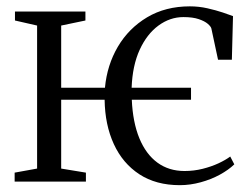

<svg xmlns="http://www.w3.org/2000/svg" viewBox="-20 -558 768 590"><path d="M532.5 11Q459.5 11 408.2 -22.5Q357 -56 329.8 -115.2Q302.5 -174.5 301.5 -251.5H168V-40L244 -27.5V0H25V-27.5L94 -40V-479.5L26 -495V-522.5H242.5V-495L168 -479.5V-288.5H302.5Q309 -358 342.2 -414.5Q375.5 -471 432 -504.8Q488.5 -538.5 563.5 -538.5Q591 -538.5 617.5 -532.5Q644 -526.5 664.8 -519.5Q685.5 -512.5 696 -508.5L692.5 -374.5H650L629.5 -470.5Q628 -476.5 618.5 -484.8Q609 -493 590.8 -499.2Q572.5 -505.5 543.5 -505.5Q502.5 -505.5 467 -479.5Q431.5 -453.5 409.2 -405Q387 -356.5 384.5 -288.5H567V-251.5H385Q388 -182.5 408.2 -133.2Q428.5 -84 463.8 -58.2Q499 -32.5 547 -32.5Q575.5 -32.5 602.5 -39.2Q629.5 -46 651.5 -56.2Q673.5 -66.5 687.5 -77L700 -53Q682.5 -36 655.5 -21.2Q628.5 -6.5 596.5 2.2Q564.5 11 532.5 11Z"/></svg>

Font: Merriweather 96pt Light
Style: Regular
Weight: 300
Version: Version 2.100